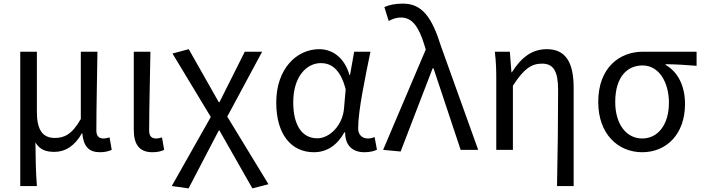

<svg xmlns="http://www.w3.org/2000/svg" viewBox="-20 -829 3886 1062"><path d="M92 200H184C178 114 177 66 176 -41C202 2 237 11 282 11C341 11 394 -22 433 -92H435C442 -19 471 13 533 13C563 13 581 7 598 0L586 -69C572 -65 562 -63 552 -63C529 -63 513 -75 513 -106C513 -237 517 -396 519 -543H427V-171C377 -82 332 -66 283 -66C213 -66 184 -115 184 -210V-543H92Z M823 13C854 13 873 7 888 0L876 -69C864 -65 853 -63 843 -63C820 -63 805 -75 805 -106C805 -237 810 -396 812 -543H720V-112C720 -32 749 13 823 13Z M1023 213 1190 -107H1194L1376 213L1465 190L1237 -184L1430 -543H1334L1194 -264H1190L1024 -557L934 -533L1146 -182L930 200Z M1716 13C1787 13 1844 -24 1885 -97H1889C1889 -22 1932 13 1996 13C2028 13 2051 6 2065 -1L2052 -71C2041 -66 2027 -63 2015 -63C1985 -63 1961 -82 1961 -119C1961 -218 2000 -400 2029 -543H1939L1916 -414H1913C1883 -517 1813 -557 1746 -557C1620 -557 1508 -448 1508 -262C1508 -83 1593 13 1716 13ZM1735 -64C1651 -64 1602 -136 1602 -263C1602 -406 1676 -480 1755 -480C1806 -480 1862 -453 1892 -335L1883 -232C1877 -140 1806 -64 1735 -64Z M2196 9 2373 -451H2378L2528 0H2625L2419 -574C2370 -730 2317 -809 2209 -809C2161 -809 2132 -801 2106 -790L2130 -713C2149 -723 2169 -732 2199 -732C2261 -732 2298 -678 2328 -578L2335 -555L2099 0Z M3061 200H3153V-344C3153 -482 3110 -557 3005 -557C2925 -557 2866 -515 2811 -429H2809L2800 -543H2717C2724 -486 2725 -438 2725 -394V0H2817V-355C2877 -447 2918 -477 2978 -477C3042 -477 3067 -434 3067 -332C3067 -176 3065 23 3061 200Z M3532 13C3665 13 3769 -85 3769 -254C3769 -356 3728 -432 3662 -470V-474C3722 -473 3772 -470 3833 -465V-543H3536C3408 -543 3289 -456 3289 -265C3289 -86 3400 13 3532 13ZM3532 -63C3446 -63 3383 -140 3383 -265C3383 -402 3448 -467 3534 -467C3627 -467 3680 -371 3680 -261C3680 -139 3619 -63 3532 -63Z"/></svg>

Font: Noto Sans Mono CJK SC
Style: Regular
Weight: 400
Designer: Ryoko NISHIZUKA 西塚涼子 (kana, bopomofo & ideographs); Paul D. Hunt (Latin, Greek & Cyrillic); Sandoll Communications 산돌커뮤니
Foundry: Adobe
Version: Version 2.004;hotconv 1.0.118;makeotfexe 2.5.65603